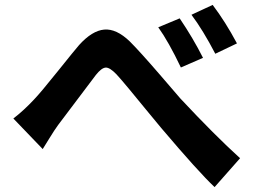

<svg xmlns="http://www.w3.org/2000/svg" viewBox="-20 -764 1040 779"><path d="M622.1 -653.3 709 -689.5Q762.7 -610.4 803.7 -529.3L713.9 -490.2Q664.1 -594.7 622.1 -653.3ZM756.8 -704.1 842.8 -744.1Q894.5 -675.8 941.4 -587.9L853.5 -545.9Q803.7 -641.6 756.8 -704.1ZM153.3 -159.2 34.2 -283.2Q76.2 -315.4 118.2 -360.4Q144.5 -387.7 215.3 -476.1Q286.1 -564.5 300.8 -581.1Q353.5 -639.6 402.8 -644Q452.1 -648.4 506.8 -595.7Q546.9 -555.7 627.9 -461.9Q709 -368.2 711.9 -364.3Q852.5 -213.9 954.1 -122.1L850.6 -4.9Q785.2 -66.4 633.8 -245.1Q612.3 -270.5 573.2 -318.4Q534.2 -366.2 503.4 -403.3Q472.7 -440.4 452.1 -462.9Q424.8 -491.2 408.2 -489.7Q391.6 -488.3 369.1 -460Q367.2 -457 215.8 -256.8Q202.1 -238.3 180.2 -202.6Q158.2 -167 153.3 -159.2Z"/></svg>

Font: Gen Shin Gothic Bold
Style: Bold
Weight: 700
Designer: [Source Han Sans]
Ryoko NISHIZUKA  (kana & ideographs); Paul D. Hunt (Latin, Greek & Cyrillic); Wenlong ZHANG  (bopomofo
Version: Version 1.002.20150607